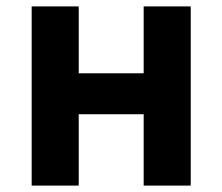

<svg xmlns="http://www.w3.org/2000/svg" viewBox="-20 -580 695 600"><path d="M79 0H226V-223H429V0H576V-560H429V-351H226V-560H79Z"/></svg>

Font: Noto Sans CJK TC
Style: Bold
Weight: 700
Designer: Ryoko NISHIZUKA 西塚涼子 (kana, bopomofo & ideographs); Paul D. Hunt (Latin, Greek & Cyrillic); Sandoll Communications 산돌커뮤니
Foundry: Adobe
Version: Version 2.004;hotconv 1.0.118;makeotfexe 2.5.65603